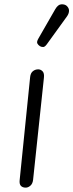

<svg xmlns="http://www.w3.org/2000/svg" viewBox="-20 -859 336 879"><path d="M97.5 0Q83.5 0 75.8 -8Q68 -16 70 -34.5L118 -506.5Q120 -524.5 130.5 -533Q141 -541.5 155 -541.5Q166.5 -541.5 175 -532.5Q183.5 -523.5 181 -502.5L131.5 -36Q129.5 -18 119.2 -9Q109 0 97.5 0ZM163 -647.5Q155 -652.5 151 -660Q147 -667.5 156 -683L233 -817Q245.5 -838.5 260.8 -839.2Q276 -840 285 -832.5Q296.5 -822 296 -809.2Q295.5 -796.5 287 -784.5L194.5 -656.5Q185.5 -644 177.8 -643.8Q170 -643.5 163 -647.5Z"/></svg>

Font: Edu SA Hand Cursive
Style: Regular
Weight: 400
Designer: Tina and Corey Anderson, Eben Sorkin, Mirko Velimirovic
Foundry: Google for Education
Version: Version 2.000